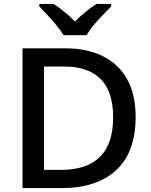

<svg xmlns="http://www.w3.org/2000/svg" viewBox="-20 -961 773 981"><path d="M673 -364Q673 -183 573.5 -91.5Q474 0 295 0H95V-714H316Q425 -714 505.5 -674Q586 -634 629.5 -556.5Q673 -479 673 -364ZM558 -361Q558 -495 493.5 -558Q429 -621 310 -621H205V-93H291Q558 -93 558 -361ZM305 -781Q291 -804 269 -831Q247 -858 223 -883.5Q199 -909 181 -928V-941H254Q280 -924 308.5 -901Q337 -878 363 -851Q389 -878 418 -901Q447 -924 473 -941H548V-928Q529 -909 504.5 -883.5Q480 -858 457.5 -831Q435 -804 423 -781Z"/></svg>

Font: Noto Sans Thaana Medium
Style: Regular
Weight: 500
Designer: David Williams
Foundry: Google Inc.
Version: Version 3.001; ttfautohint (v1.8.4.7-5d5b)